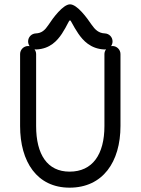

<svg xmlns="http://www.w3.org/2000/svg" viewBox="-20 -845 642 877"><path d="M457 -598.1V-269.5C457 -139.6 402.8 -61 297.9 -61C196.3 -61 145 -139.2 145 -269.5V-598.1C145 -606 142.1 -613.8 137.7 -619.6C140.1 -619.1 144 -619.1 146.5 -619.1C208.5 -622.1 241.2 -658.7 262.7 -690.9C289.1 -731.4 293.9 -752 299.8 -752C304.7 -752 311 -731 337.4 -691.9C359.4 -659.7 393.6 -622.1 456.1 -619.1C458.5 -619.1 461.4 -619.1 464.4 -619.6C460 -613.8 457 -606 457 -598.1ZM459 -692.4C430.7 -693.4 414.1 -709.5 397.9 -732.9C377.4 -763.2 332.5 -825.2 299.8 -825.2C268.1 -825.2 221.7 -762.7 201.2 -731C185.5 -707.5 170.4 -693.4 143.6 -692.4C123.5 -691.4 108.4 -675.3 108.4 -655.8C108.4 -647.5 111.3 -639.6 115.2 -634.3C112.8 -634.8 110.8 -634.8 108.4 -634.8C88.4 -634.8 71.8 -618.2 71.8 -598.1V-269.5C71.8 -106 148.9 12.2 297.9 12.2C449.7 12.2 530.3 -105.5 530.3 -269.5V-598.1C530.3 -618.2 513.7 -634.8 493.7 -634.8C491.7 -634.8 489.7 -634.8 487.3 -634.3C491.2 -639.6 494.1 -647.5 494.1 -655.8C494.1 -675.3 479 -691.4 459 -692.4Z"/></svg>

Font: Velvelyne
Style: Regular
Weight: 400
Designer: Manon Van der Borght et Mariel Nils
Foundry: Velvetyne
Version: Version 1.070;Glyphs 3.3.1 (3343)